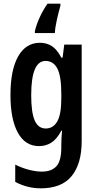

<svg xmlns="http://www.w3.org/2000/svg" viewBox="-20 -786 526 1046"><path d="M198 -553Q233 -553 261.5 -535.5Q290 -518 314 -472H321L330 -543H425V-17Q425 106 370.5 173Q316 240 202 240Q129 240 63 205V111Q104 131 141.5 140Q179 149 208 149Q260 149 287 120Q314 91 314 17V7Q314 -33 318 -74H314Q289 -27 259 -8.5Q229 10 193 10Q117 10 77 -63.5Q37 -137 37 -268Q37 -405 79 -479Q121 -553 198 -553ZM228 -454Q150 -454 150 -267Q150 -174 169 -130Q188 -86 229 -86Q270 -86 292 -124.5Q314 -163 314 -250V-274Q314 -371 292.5 -412.5Q271 -454 228 -454ZM309 -754Q299 -720 289.5 -677Q280 -634 279 -606H170V-616Q178 -652 197 -693Q216 -734 239 -766H309Z"/></svg>

Font: Noto Sans Gujarati UI ExtraCondensed SemiBold
Style: Regular
Weight: 600
Width: 2
Designer: Jelle Bosma - Monotype Design Team, Universal Thirst
Foundry: Monotype Imaging Inc.
Version: Version 2.106; ttfautohint (v1.8.4.7-5d5b)